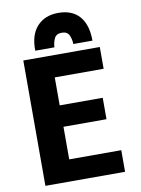

<svg xmlns="http://www.w3.org/2000/svg" viewBox="-100 -994 783 1068"><g transform="rotate(-10 291.5 -459.5)"><path d="M518 8V-114H224V-298H467V-419H224V-577H500V-700H68V8ZM305 -927Q229 -927 185 -879Q141 -831 143 -742H251Q253 -772 264 -793.5Q275 -815 305 -815Q335 -815 346 -793.5Q357 -772 358 -742H466Q466 -832 424.5 -879.5Q383 -927 305 -927Z"/></g></svg>

Font: Repo Bold
Style: Bold
Weight: 700
Designer: Stefan Peev
Foundry: Context Ltd
Version: Version 1.502